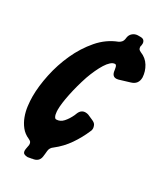

<svg xmlns="http://www.w3.org/2000/svg" viewBox="-221 -882 902 1052"><g transform="rotate(30 230.0 -356.0)"><path d="M138 84Q124 84 115 79Q106 74 106 58Q106 52 107 49L112 22Q112 10 108 4.5Q104 -1 93 -6Q63 -19 44 -43Q25 -67 14 -96.5Q3 -126 -1 -158Q-5 -190 -5 -219Q-5 -282 11 -358Q27 -434 59 -504.5Q91 -575 139.5 -631.5Q188 -688 254 -713Q275 -724 278 -743L280 -756Q283 -773 296 -784Q309 -795 327 -796H344Q360 -796 366.5 -788Q373 -780 373 -769Q373 -761 372 -758L370 -751Q370 -740 373.5 -734.5Q377 -729 388 -724Q424 -710 443.5 -678Q463 -646 465 -609Q465 -565 423 -553L357 -533Q352 -532 348.5 -531.5Q345 -531 343 -531Q317 -531 313 -565Q312 -568 312 -571Q312 -574 311 -576L309 -586Q305 -598 298 -598Q285 -598 271.5 -586Q258 -574 245.5 -554Q233 -534 221 -508Q209 -482 199 -454Q177 -388 164 -325Q151 -262 151 -224Q151 -220 151.5 -211.5Q152 -203 154 -194.5Q156 -186 160 -179.5Q164 -173 170 -173Q195 -173 213.5 -193.5Q232 -214 246 -244L252 -259Q264 -287 291 -287Q300 -287 309 -284L341 -270Q360 -262 365 -250.5Q370 -239 370 -231Q370 -220 366 -213Q344 -161 312 -114.5Q280 -68 235 -33Q216 -20 214 1L212 22Q211 26 211 29.5Q211 33 210 38Q205 75 163 79L162 80H160Z"/></g></svg>

Font: Bangerz 2
Style: Regular
Weight: 400
Designer: vernon adams
Foundry: Vernon Adams
Version: Version 2.10;December 28, 2023;FontCreator 13.0.0.2683 64-bi